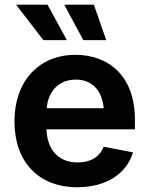

<svg xmlns="http://www.w3.org/2000/svg" viewBox="-20 -786 634 817"><path d="M309.1 10.7C433.1 10.7 519.5 -47.9 545.9 -137.7L420.9 -161.6C404.3 -117.7 364.3 -94.7 311 -94.7C233.4 -94.7 181.2 -143.1 177.7 -235.8H554.2V-276.4C554.2 -465.3 439.5 -552.7 301.3 -552.7C143.1 -552.7 41.5 -438 41.5 -270C41.5 -97.7 143.1 10.7 309.1 10.7ZM334.5 -615.2H432.1L379.4 -766.1H253.4ZM164.6 -615.2H264.6L182.1 -766.1H48.3ZM178.7 -325.7C184.6 -395 228.5 -447.3 302.2 -447.3C373.5 -447.3 414.1 -399.9 421.4 -325.7Z"/></svg>

Font: Raveo SemiBold
Style: Regular
Weight: 600
Designer: Jakub Foglar, Rasmus Andersson (Inter)
Foundry: Jakubfoglar.com
Version: Version 1.100;Glyphs 3.2.3 (3260)